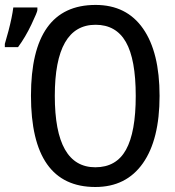

<svg xmlns="http://www.w3.org/2000/svg" viewBox="-84 -745 705 775"><path d="M300.8 9.8Q41 9.8 41 -358.9Q41 -725.1 301.8 -725.1Q426.8 -725.1 493.4 -629.6Q560.1 -534.2 560.1 -357.9Q560.1 -181.6 492.7 -85.9Q425.3 9.8 300.8 9.8ZM300.8 -69.8Q385.3 -69.8 424.6 -140.6Q463.9 -211.4 463.9 -357.9Q463.9 -505.9 424.1 -575.4Q384.3 -645 301.8 -645Q137.2 -645 137.2 -357.9Q137.2 -69.8 300.8 -69.8ZM-64.5 -567.9 -49.8 -620.1Q-35.2 -675.8 -30.3 -714.8H66.9V-704.6Q66.9 -696.8 42.7 -646Q18.6 -595.2 -11.2 -554.7H-64.5Z"/></svg>

Font: Noto Mono
Style: Regular
Weight: 400
Designer: Monotype Design Team
Foundry: Monotype Imaging Inc.
Version: Version 1.00